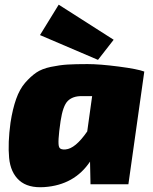

<svg xmlns="http://www.w3.org/2000/svg" viewBox="-20 -788 653 821"><path d="M399 -532 151 -638 231 -768 466 -618ZM367 0 365 -97Q298 3 170 12Q100 17 62.5 -16.5Q25 -50 19 -113Q13 -176 25 -264Q34 -322 49 -364.5Q64 -407 87.5 -434Q111 -461 135 -477.5Q159 -494 197.5 -502Q236 -510 269 -512Q302 -514 354 -514Q406 -514 487 -503.5Q568 -493 597 -482L529 0ZM374 -377H328Q291 -377 270 -356.5Q249 -336 239 -270Q225 -175 233 -159Q238 -147 260 -149Q302 -152 353 -226Z"/></svg>

Font: Exo 2.0 Black
Style: Italic
Weight: 900
Italic angle: -8°
Designer: Natanael Gama
Version: Version 1.001;PS 001.001;hotconv 1.0.70;makeotf.lib2.5.58329